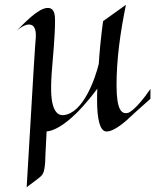

<svg xmlns="http://www.w3.org/2000/svg" viewBox="-20 -546 679 799"><path d="M606 -176C546 -88 515 -77 515 -77C486 -68 465 -88 465 -191C465 -299 480 -408 504 -526L409 -458C400 -393 394 -328 391 -280C376 -218 326 -75 245 -67C180 -61 193 -201 195 -241C200 -302 209 -400 209 -456C209 -476 210 -513 179 -513C139 -513 82 -450 51 -420C72 -437 88 -444 101 -444C123 -444 131 -422 129 -390C126 -356 122 -299 91 233C121 211 140 196 140 196C159 181 164 175 168 130C168 130 168 106 174 1C202 -1 244 -22 299 -76C299 -76 340 -116 385 -177C384 -159 384 -143 384 -128C384 -50 396 0 422 1C455 3 505 -43 525 -62C525 -62 545 -81 606 -135ZM48 -418 51 -420Z"/></svg>

Font: Quintessential
Style: Regular
Weight: 400
Designer: Astigmatic (AOETI)
Foundry: Astigmatic (AOETI)
Version: Version 1.000